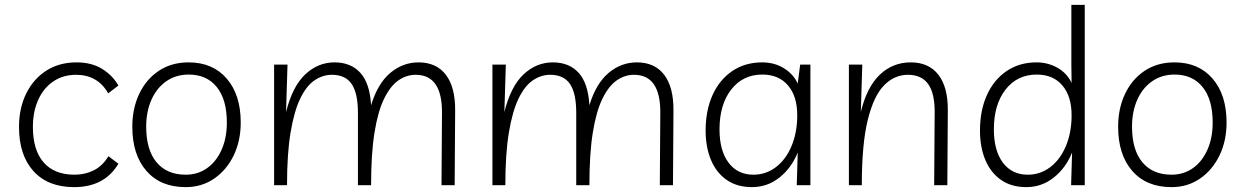

<svg xmlns="http://www.w3.org/2000/svg" viewBox="-20 -760 5112 788"><path d="M284 8Q177 8 117.5 -57.5Q58 -123 58 -239Q58 -316 87.5 -376Q117 -436 170 -470Q223 -504 294 -504Q355 -504 398 -478Q441 -452 466 -409L424 -377Q381 -453 292 -453Q239 -453 199 -426Q159 -399 137 -350.5Q115 -302 115 -239Q115 -144 159 -93.5Q203 -43 286 -43Q329 -43 365 -61Q401 -79 425 -119L466 -88Q409 8 284 8Z M754 -504Q853 -504 910.5 -437.5Q968 -371 968 -257Q968 -182 939 -122Q910 -62 859 -27Q808 8 742 8Q639 8 581 -58.5Q523 -125 523 -240Q523 -315 551.5 -375Q580 -435 632 -469.5Q684 -504 754 -504ZM742 -43Q792 -43 830 -70Q868 -97 889.5 -145.5Q911 -194 911 -257Q911 -352 869.5 -403Q828 -454 755 -454Q702 -454 662.5 -426.5Q623 -399 601.5 -350.5Q580 -302 580 -240Q580 -145 622.5 -94Q665 -43 742 -43Z M1105 0V-495H1160L1154 -300Q1180 -405 1232.5 -454.5Q1285 -504 1353 -504Q1420 -504 1459 -461Q1498 -418 1503 -328Q1530 -417 1581.5 -460.5Q1633 -504 1698 -504Q1771 -504 1810 -453Q1849 -402 1848 -305L1846 0H1792L1794 -297Q1795 -453 1686 -453Q1648 -453 1615 -430Q1582 -407 1556.5 -355Q1531 -303 1517 -216Q1503 -129 1503 0H1449V-297Q1449 -377 1423.5 -415Q1398 -453 1342 -453Q1304 -453 1270.5 -430Q1237 -407 1212 -355Q1187 -303 1172.5 -216Q1158 -129 1158 0Z M2001 0V-495H2056L2050 -300Q2076 -405 2128.5 -454.5Q2181 -504 2249 -504Q2316 -504 2355 -461Q2394 -418 2399 -328Q2426 -417 2477.5 -460.5Q2529 -504 2594 -504Q2667 -504 2706 -453Q2745 -402 2744 -305L2742 0H2688L2690 -297Q2691 -453 2582 -453Q2544 -453 2511 -430Q2478 -407 2452.5 -355Q2427 -303 2413 -216Q2399 -129 2399 0H2345V-297Q2345 -377 2319.5 -415Q2294 -453 2238 -453Q2200 -453 2166.5 -430Q2133 -407 2108 -355Q2083 -303 2068.5 -216Q2054 -129 2054 0Z M3306 -495V0H3250L3254 -134Q3228 -70 3178.5 -31Q3129 8 3066 8Q3005 8 2962.5 -21.5Q2920 -51 2898 -103.5Q2876 -156 2876 -224Q2876 -307 2904.5 -370Q2933 -433 2985.5 -468.5Q3038 -504 3108 -504Q3159 -504 3198 -479.5Q3237 -455 3254 -417L3264 -495ZM3109 -454Q3029 -454 2981 -392.5Q2933 -331 2933 -229Q2933 -142 2970 -92.5Q3007 -43 3072 -43Q3124 -43 3165 -74.5Q3206 -106 3229 -161.5Q3252 -217 3252 -287Q3252 -365 3214 -409.5Q3176 -454 3109 -454Z M3464 0V-495H3519L3513 -301Q3538 -403 3591 -453.5Q3644 -504 3718 -504Q3792 -504 3831.5 -453Q3871 -402 3870 -305L3868 0H3814L3816 -297Q3817 -375 3790 -414Q3763 -453 3706 -453Q3651 -453 3608.5 -410Q3566 -367 3541.5 -268Q3517 -169 3517 0Z M4432 -740V0H4376L4380 -134Q4354 -70 4304.5 -31Q4255 8 4192 8Q4131 8 4088.5 -21.5Q4046 -51 4024 -103.5Q4002 -156 4002 -224Q4002 -307 4030.5 -370Q4059 -433 4111.5 -468.5Q4164 -504 4234 -504Q4280 -504 4319 -482.5Q4358 -461 4378 -420L4377 -495V-740ZM4235 -454Q4155 -454 4107 -392.5Q4059 -331 4059 -229Q4059 -142 4096 -92.5Q4133 -43 4198 -43Q4250 -43 4291 -74.5Q4332 -106 4355 -161.5Q4378 -217 4378 -287Q4378 -365 4340 -409.5Q4302 -454 4235 -454Z M4800 -504Q4899 -504 4956.5 -437.5Q5014 -371 5014 -257Q5014 -182 4985 -122Q4956 -62 4905 -27Q4854 8 4788 8Q4685 8 4627 -58.5Q4569 -125 4569 -240Q4569 -315 4597.5 -375Q4626 -435 4678 -469.5Q4730 -504 4800 -504ZM4788 -43Q4838 -43 4876 -70Q4914 -97 4935.5 -145.5Q4957 -194 4957 -257Q4957 -352 4915.5 -403Q4874 -454 4801 -454Q4748 -454 4708.5 -426.5Q4669 -399 4647.5 -350.5Q4626 -302 4626 -240Q4626 -145 4668.5 -94Q4711 -43 4788 -43Z"/></svg>

Font: Livvic Light
Style: Regular
Weight: 300
Designer: Jacques Le Bailly, Baron von Fonthausen
Version: Version 1.001; ttfautohint (v1.8.2)